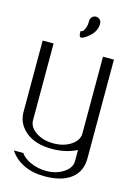

<svg xmlns="http://www.w3.org/2000/svg" viewBox="-172 -1111 1010 1408"><g transform="rotate(15 333.0 -406.5)"><path d="M417 -978.5Q417 -923.8 373.5 -883.8Q330.1 -843.8 305.7 -843.8Q292 -843.8 292 -888.7Q300.8 -888.7 309.1 -895Q317.4 -901.4 325.7 -923.3Q334 -945.3 334 -978.5Q334 -996.1 346.2 -1008.3Q358.4 -1020.5 375 -1020.5Q392.6 -1020.5 404.8 -1008.3Q417 -996.1 417 -978.5ZM500 42V-42Q418 0 312.5 0Q185.5 0 113.8 -59.6Q42 -119.1 42 -209V-750H125V-168Q125 -115.2 179.7 -78.6Q234.4 -42 312.5 -42Q390.6 -42 445.3 -78.6Q500 -115.2 500 -168V-750H583V0Q583 99.6 512.2 153.8Q441.4 208 312.5 208Q218.8 208 151.4 174.3Q84 140.6 46.9 83H118.2Q141.6 119.1 196.8 143.1Q252 167 312.5 167Q389.6 167 444.8 130.4Q500 93.8 500 42Z"/></g></svg>

Font: okolaks
Style: Regular
Weight: 500
Version: Version 000.6.0